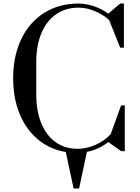

<svg xmlns="http://www.w3.org/2000/svg" viewBox="-20 -840 786 1080"><path d="M682 -247V10H661L589 -41Q535 2 469 14L425 220H394L350 15Q260 0 193 -56Q126 -112 90 -200.5Q54 -289 54 -400Q54 -524 99.5 -619.5Q145 -715 228.5 -767.5Q312 -820 421 -820Q464 -820 508.5 -805Q553 -790 589 -763L656 -820H677V-572H656L594 -727Q559 -759 512.5 -778Q466 -797 421 -797Q351 -797 297.5 -761Q244 -725 214 -656Q184 -587 184 -492V-309Q184 -214 213 -145Q242 -76 294 -39.5Q346 -3 416 -3Q467 -3 518 -25.5Q569 -48 603 -86L661 -247Z"/></svg>

Font: Prata
Style: Regular
Weight: 400
Designer: Ivan Petrov
Foundry: Cyreal
Version: Version 2.000